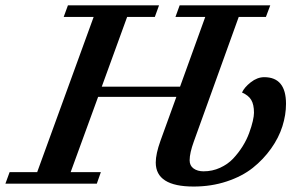

<svg xmlns="http://www.w3.org/2000/svg" viewBox="-68 -683 1094 714"><path d="M-47.9 0 -32.2 -43H70.3L280.3 -620.1H168.9L184.6 -663.1H523.4L507.8 -620.1H404.8L310.5 -360.8H601.6L695.3 -620.1H584.5L600.1 -663.1H937L920.9 -620.1H819.8L652.8 -156.7Q637.2 -113.8 637.2 -86.9Q637.2 -66.9 651.9 -56.4Q666.5 -45.9 689 -45.9Q721.7 -45.9 750.5 -59.1Q779.3 -72.3 799.1 -93.3Q818.8 -114.3 834.2 -138.9Q849.6 -163.6 858.6 -188.5Q867.7 -213.4 872.1 -232.7Q876.5 -252 876.5 -263.7Q876.5 -294.4 866.2 -311.5Q856 -328.6 832 -338.9Q840.3 -357.9 864.5 -377Q888.7 -396 914.6 -396Q995.6 -396 995.6 -296.9Q995.6 -255.9 982.2 -213.4Q968.8 -170.9 940.2 -130.6Q911.6 -90.3 872.1 -58.8Q832.5 -27.3 775.1 -8.3Q717.8 10.7 651.9 10.7Q511.2 10.7 511.2 -78.6Q511.2 -110.8 528.8 -159.7L587.9 -322.8H296.9L194.8 -43H307.1L292 0Z"/></svg>

Font: Elstob 6pt SemiBold
Style: Italic
Weight: 600
Italic angle: -20°
Designer: Peter S. Baker
Version: Version 1.015